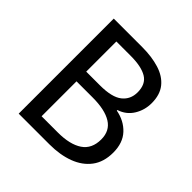

<svg xmlns="http://www.w3.org/2000/svg" viewBox="-174 -796 937 937"><g transform="rotate(45 294.5 -328.0)"><path d="M89 0V-656H286Q352 -656 403.5 -640Q455 -624 483.5 -588.5Q512 -553 512 -495Q512 -447 487.5 -407.5Q463 -368 417 -353V-349Q476 -338 513 -298.5Q550 -259 550 -192Q550 -127 518 -84.5Q486 -42 430 -21Q374 0 301 0ZM177 -70H289Q372 -70 417.5 -100.5Q463 -131 463 -196Q463 -255 418 -283Q373 -311 289 -311H177ZM177 -378H272Q354 -378 390 -406.5Q426 -435 426 -484Q426 -540 388 -563Q350 -586 276 -586H177Z"/></g></svg>

Font: Assistant ExtraLight Medium
Style: Regular
Weight: 500
Version: Version 3.000